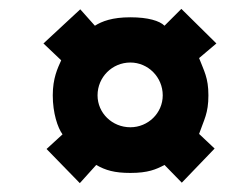

<svg xmlns="http://www.w3.org/2000/svg" viewBox="-20 -538 547 433"><path d="M390 -126 464 -203 429 -236C440 -268 450 -282 450 -323C450 -363 440 -378 429 -407L468 -440L389 -518L351 -480C340 -491 314 -499 274 -499C233 -499 210 -490 194 -480L161 -517L78 -440L118 -402C110 -384 99 -362 99 -323C99 -283 110 -250 121 -235L85 -202L160 -125L197 -166C218 -154 238 -148 274 -148C314 -148 332 -156 351 -166ZM347 -323C347 -283 314 -251 274 -251C233 -251 200 -283 200 -323C200 -364 233 -397 274 -397C314 -397 347 -364 347 -323Z"/></svg>

Font: Advent Pro
Style: Bold
Weight: 700
Designer: Andreas Kalpakidis
Foundry: Andreas Kalpakidis
Version: Version 2.002 2008